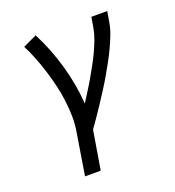

<svg xmlns="http://www.w3.org/2000/svg" viewBox="-135 -644 869 955"><g transform="rotate(-20 300.0 -166.5)"><path d="M152 205 187 -12Q195 -56 194 -99.5Q193 -143 187.5 -185.5Q182 -228 172 -269Q162 -310 149.5 -350Q137 -390 122 -428.5Q107 -467 88 -504L161 -538Q185 -492 204 -443.5Q223 -395 237.5 -345Q252 -295 261.5 -242.5Q271 -190 275 -136Q292 -163 309.5 -190.5Q327 -218 343 -246Q359 -274 374.5 -302Q390 -330 403.5 -359Q417 -388 428 -417.5Q439 -447 444 -477L453 -530H537L528 -477Q523 -445 511 -413.5Q499 -382 484.5 -351Q470 -320 453.5 -290Q437 -260 420 -230.5Q403 -201 384.5 -172Q366 -143 347 -114Q328 -85 308.5 -56.5Q289 -28 269 0L235 205Z"/></g></svg>

Font: Iosevka Curly Slab ExObl
Style: Regular
Weight: 400
Width: 7
Italic angle: -9°
Monospace: yes
Designer: Belleve Invis
Foundry: Belleve Invis
Version: Version 11.1.0; ttfautohint (v1.8.3)